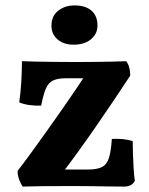

<svg xmlns="http://www.w3.org/2000/svg" viewBox="-20 -687 550 709"><path d="M64 2Q56 -9 50.5 -24.5Q45 -40 45 -56Q69 -87 97 -125.5Q125 -164 154.5 -205.5Q184 -247 212 -287Q240 -327 263.5 -362Q287 -397 303 -423L333 -398H223Q194 -398 176.5 -390Q159 -382 149.5 -360Q140 -338 132 -297Q111 -296 89 -299Q67 -302 51 -309Q56 -343 58.5 -383Q61 -423 61 -461Q82 -460 112.5 -459.5Q143 -459 181 -458.5Q219 -458 259 -458Q301 -458 335.5 -458.5Q370 -459 398 -459.5Q426 -460 446 -461Q454 -451 457.5 -436.5Q461 -422 461 -408Q435 -368 403 -320.5Q371 -273 336.5 -223Q302 -173 268 -126Q234 -79 204 -40L183 -61H305Q339 -61 357 -70.5Q375 -80 382.5 -104.5Q390 -129 393 -174Q413 -175 431.5 -173.5Q450 -172 470 -166Q470 -145 471 -117.5Q472 -90 473.5 -64Q475 -38 478 -20Q468 2 438 2Q415 2 384 1.5Q353 1 318 0.5Q283 0 248 0Q182 0 136.5 0.5Q91 1 64 2ZM251 -522Q215 -522 192.5 -541.5Q170 -561 170 -592Q170 -628 195 -647.5Q220 -667 255 -667Q296 -667 318 -647.5Q340 -628 340 -593Q340 -562 316 -542Q292 -522 251 -522Z"/></svg>

Font: Vollkorn
Style: Bold
Weight: 700
Designer: Friedrich Althausen
Foundry: Friedrich Althausen
Version: Version 5.000